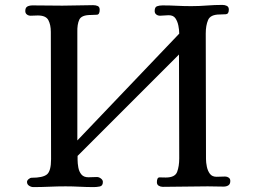

<svg xmlns="http://www.w3.org/2000/svg" viewBox="-20 -758 1040 782"><path d="M918 -21Q918 -8 910 -3Q902 2 891 2Q875 2 858.5 1.5Q842 1 826 1Q780 1 734.5 2Q689 3 643 3Q634 3 626.5 -1.5Q619 -6 619 -16Q619 -36 630.5 -35.5Q642 -35 655 -35Q693 -35 701.5 -58Q710 -81 710 -113L709 -536L296 -123V-107Q296 -93 299 -76Q302 -59 311.5 -47.5Q321 -36 340 -36Q348 -36 357 -36.5Q366 -37 375 -37Q383 -37 391 -31Q399 -25 399 -17Q399 -1 386.5 1.5Q374 4 362 4Q333 4 304.5 2.5Q276 1 247 1Q214 1 181 2.5Q148 4 116 4Q107 4 98.5 -1.5Q90 -7 90 -17Q90 -23 96.5 -28.5Q103 -34 109 -34Q154 -34 171 -47.5Q188 -61 188 -110Q188 -240 187.5 -369Q187 -498 187 -628Q187 -657 177 -676Q167 -695 134 -695Q127 -695 119.5 -694.5Q112 -694 105 -694Q96 -694 89.5 -699Q83 -704 83 -713Q83 -727 91.5 -731.5Q100 -736 113 -736Q143 -736 173 -735.5Q203 -735 234 -735Q266 -735 297 -736Q328 -737 359 -737Q370 -737 378 -733.5Q386 -730 386 -718Q386 -699 375 -698Q364 -697 350 -697Q312 -697 303 -678Q294 -659 295 -626V-186L710 -621Q710 -636 706.5 -653.5Q703 -671 694.5 -683.5Q686 -696 667 -696Q658 -696 649 -695Q640 -694 632 -694Q623 -694 616.5 -699Q610 -704 610 -713Q610 -729 619.5 -732.5Q629 -736 642 -736Q671 -736 700 -734.5Q729 -733 759 -733Q791 -733 822.5 -735.5Q854 -738 886 -738Q896 -738 904 -734Q912 -730 912 -719Q912 -701 900 -700Q888 -699 875 -699Q837 -699 827.5 -676.5Q818 -654 818 -622Q818 -494 818.5 -366Q819 -238 819 -110Q819 -96 822.5 -79Q826 -62 835 -50Q844 -38 862 -38Q870 -38 879 -38.5Q888 -39 897 -39Q905 -39 911.5 -34.5Q918 -30 918 -21Z"/></svg>

Font: Kaisei Decol Medium
Style: Regular
Weight: 500
Designer: Font-Kai, 金井和夫
Foundry: KAZUO KANAI
Version: Version 5.003